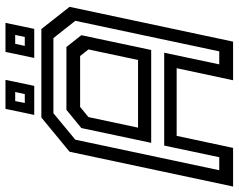

<svg xmlns="http://www.w3.org/2000/svg" viewBox="-122 -766 871 701"><g transform="rotate(-90 313.5 -415.5)"><path d="M-17 0 110 -597 235 -700H558L639 -597L512 0H371L415 -206H168L124 0ZM42.5 -50.5H90L132.5 -251.5H471.5L429 -50.5H476.5L588 -576L525 -656H250.5L154 -576ZM198 -347H445L483.5 -528L459.5 -558.5H273.5L236.5 -528ZM142.5 -299 196.5 -554 263 -608.5H492.5L535.5 -554L481.5 -299ZM452.5 -726 474.5 -831H580.5L558.5 -726ZM244.5 -726 266.5 -831H372.5L350.5 -726ZM288 -760.5H320.5L328 -795.5H295ZM496.5 -760.5H529L536.5 -795.5H504Z"/></g></svg>

Font: Tourney Thin Medium
Style: Italic
Weight: 500
Italic angle: -12°
Version: Version 1.015